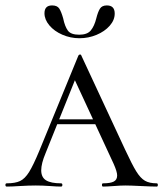

<svg xmlns="http://www.w3.org/2000/svg" viewBox="-22 -688 602 708"><path d="M189 -248H371L378 -230H173ZM556 0Q538 0 498 -2Q458 -4 440 -4Q424 -4 398 -2Q372 0 358 0Q354 0 354 -6Q354 -12 358 -12Q385 -12 397.5 -18.5Q410 -25 410 -41Q410 -55 397 -84L245 -412L271 -434L146 -123Q130 -85 130 -60Q130 -34 148 -23Q166 -12 203 -12Q208 -12 208 -6Q208 0 203 0Q188 0 162 -2Q134 -4 110 -4Q85 -4 51 -2Q21 0 3 0Q-2 0 -2 -6Q-2 -12 3 -12Q34 -12 52 -20.5Q70 -29 85.5 -54Q101 -79 123 -132L267 -483Q269 -487 273 -487Q277 -487 278 -483L439 -137Q465 -81 480.5 -56Q496 -31 512.5 -21.5Q529 -12 556 -12Q560 -12 560 -6Q560 0 556 0ZM333 -620Q339 -644 346.5 -656Q354 -668 372 -668Q401 -668 401 -638Q401 -614 382.5 -593Q364 -572 334 -559.5Q304 -547 271 -547Q238 -547 208 -560Q178 -573 160 -594.5Q142 -616 142 -639Q142 -668 170 -668Q189 -668 196.5 -656.5Q204 -645 211 -620Q217 -591 228 -575.5Q239 -560 270 -560Q300 -560 313 -576Q326 -592 333 -620Z"/></svg>

Font: Cormorant SC
Style: Regular
Weight: 400
Designer: Christian Thalmann (Catharsis Fonts)
Foundry: Catharsis Fonts
Version: Version 4.000